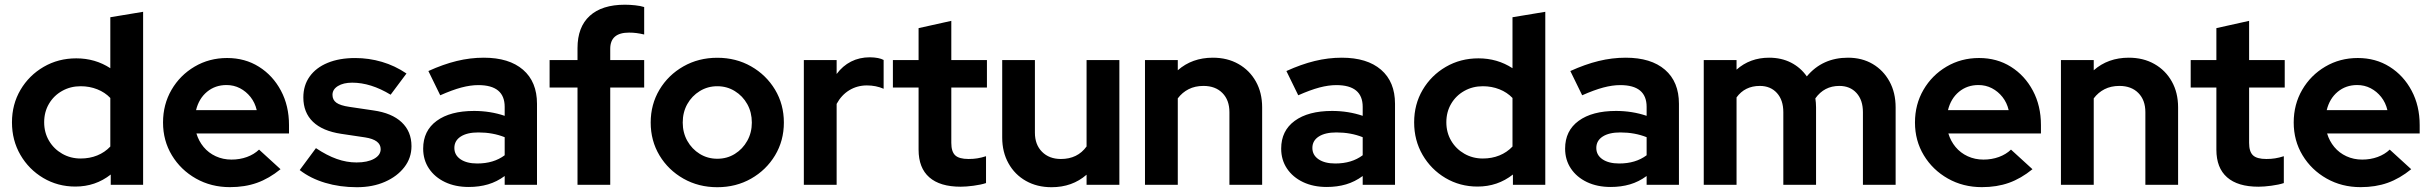

<svg xmlns="http://www.w3.org/2000/svg" viewBox="-20 -772 10157 802"><path d="M294.9 7.3Q221.3 7.3 160.8 -28.5Q100.4 -64.4 65.2 -125.1Q30 -185.9 30 -261Q30 -336.2 65.6 -396.7Q101.3 -457.2 162.3 -492.7Q223.4 -528.3 298.7 -528.3Q377.6 -528.3 440.8 -487.1V-700L577.8 -722.7V0H442.6V-43Q378.7 7.3 294.9 7.3ZM316.9 -109.9Q354.6 -109.9 386.1 -122.7Q417.7 -135.5 440.8 -159.9V-362.8Q418.4 -386.3 386.3 -399Q354.2 -411.8 316.9 -411.8Q274.3 -411.8 239.5 -392.2Q204.6 -372.6 184.6 -338.5Q164.5 -304.4 164.5 -261.3Q164.5 -218.4 184.7 -184.1Q204.9 -149.8 239.7 -129.9Q274.4 -109.9 316.9 -109.9Z M940.4 9.7Q862 9.7 798.5 -26.2Q735 -62.1 698 -123.3Q661 -184.4 661 -260.3Q661 -335.9 696.5 -396.9Q732 -457.9 793 -493.8Q854 -529.7 928.7 -529.7Q1003.6 -529.7 1061.7 -493.1Q1119.9 -456.5 1153.5 -393.3Q1187.2 -330.2 1187.2 -249.6V-214.4H800.5Q810.1 -182.6 830.6 -157.9Q851.1 -133.2 881.3 -119.3Q911.6 -105.4 947 -105.4Q981.7 -105.4 1011.6 -116.3Q1041.4 -127.2 1062.1 -147.1L1151.8 -65.2Q1104 -26.3 1053.5 -8.3Q1003 9.7 940.4 9.7ZM798.9 -312H1052.4Q1045 -343.4 1026.5 -366.8Q1008 -390.1 982.3 -403.5Q956.6 -416.8 926 -416.8Q878.9 -416.8 844.8 -388.6Q810.7 -360.3 798.9 -312Z M1470.8 10Q1399.5 10 1338.2 -8.4Q1276.9 -26.7 1231.9 -61.6L1299.7 -153.2Q1345.5 -122.6 1386.8 -108Q1428 -93.4 1469.2 -93.4Q1514.9 -93.4 1542.5 -108.7Q1570.1 -124 1570.1 -149Q1570.1 -188 1505 -198.1L1405.2 -213Q1327.3 -224.7 1287.2 -263.3Q1247.1 -302 1247.1 -365Q1247.1 -415.6 1273.6 -452.5Q1300.1 -489.5 1348.7 -509.5Q1397.3 -529.6 1463.8 -529.6Q1520.9 -529.6 1575.3 -513.6Q1629.8 -497.6 1677.9 -465L1611.7 -376.4Q1528.7 -426.7 1451.2 -426.7Q1414.2 -426.7 1391.5 -412.6Q1368.8 -398.6 1368.8 -375.9Q1368.8 -354.7 1385.1 -343Q1401.3 -331.2 1439.6 -325.6L1539.5 -310.8Q1616.6 -300 1657.7 -261.4Q1698.8 -222.7 1698.8 -161.6Q1698.8 -112.2 1668.9 -73.6Q1639.1 -35 1587.8 -12.5Q1536.6 10 1470.8 10Z M1937.6 9Q1881.9 9 1838.9 -11.4Q1796 -31.9 1771.8 -68Q1747.6 -104.2 1747.6 -151.3Q1747.6 -225.9 1804.1 -267.2Q1860.6 -308.6 1960.4 -308.6Q2027.8 -308.6 2088.1 -288.2V-325.6Q2088.1 -416.5 1978 -416.5Q1945.3 -416.5 1907.1 -406.4Q1868.9 -396.2 1818.9 -374L1769.4 -475.3Q1831.3 -503.5 1887.6 -517.2Q1944 -531 2000.8 -531Q2106.5 -531 2164.8 -480.7Q2223.1 -430.3 2223.1 -338.4V0H2088.1V-36.8Q2055.6 -12.8 2018.6 -1.9Q1981.7 9 1937.6 9ZM1877.9 -154Q1877.9 -124.2 1903.8 -106.6Q1929.6 -89.1 1973.5 -89.1Q2042.3 -89.1 2088.1 -123.5V-198.9Q2038.4 -218.8 1978.2 -218.8Q1931.1 -218.8 1904.5 -201.6Q1877.9 -184.4 1877.9 -154Z M2392.3 0V-406.5H2275.7V-521H2392.3V-571Q2392.3 -659.3 2443.4 -705.8Q2494.5 -752.3 2590.2 -752.3Q2610.9 -752.3 2633 -749.9Q2655.1 -747.6 2670.8 -742.6V-627.9Q2652.4 -632.2 2638 -634Q2623.7 -635.8 2607.4 -635.8Q2529 -635.8 2529 -568.2V-521H2670.8V-406.5H2529V0Z M2976.2 10Q2898 10 2834.8 -25.8Q2771.5 -61.7 2734.7 -122.9Q2698 -184.2 2698 -260.1Q2698 -335.9 2734.7 -397.4Q2771.5 -458.8 2834.8 -494.8Q2898 -530.7 2976.2 -530.7Q3054.4 -530.7 3117.4 -494.8Q3180.4 -458.9 3217.4 -397.5Q3254.3 -336.1 3254.3 -260.1Q3254.3 -184.2 3217.4 -122.9Q3180.4 -61.6 3117.4 -25.8Q3054.4 10 2976.2 10ZM2976.2 -108.9Q3017.1 -108.9 3049.6 -129.2Q3082.2 -149.4 3101.3 -183.7Q3120.5 -218 3120.5 -260Q3120.5 -302.9 3101.4 -337.1Q3082.3 -371.3 3049.4 -391.5Q3016.6 -411.8 2976.2 -411.8Q2935.9 -411.8 2903 -391.5Q2870.1 -371.3 2850.9 -337.2Q2831.8 -303.1 2831.8 -260Q2831.8 -218 2850.9 -183.7Q2870.1 -149.5 2902.9 -129.2Q2935.8 -108.9 2976.2 -108.9Z M3337.7 0V-521H3474.7V-462.9Q3499.8 -496.9 3534.9 -514.8Q3570.1 -532.7 3613.9 -532.7Q3652.1 -532 3671 -521.5V-401.2Q3638.9 -415.2 3601.1 -415.2Q3560.8 -415.2 3527.7 -395.2Q3494.7 -375.1 3474.7 -338V0Z M3992.8 7.9Q3906.3 7.9 3861.7 -31.4Q3817 -70.6 3817 -146.8V-406.5H3709.7V-521H3817V-654.5L3953.7 -684.9V-521H4102.5V-406.5H3953.7V-175.1Q3953.7 -138.6 3969.9 -123.3Q3986.1 -107.9 4025.7 -107.9Q4045.9 -107.9 4062.4 -110.6Q4078.9 -113.2 4098.7 -119.5V-7.3Q4077.5 -0.3 4046.5 3.8Q4015.5 7.9 3992.8 7.9Z M4372.4 10Q4311.9 10 4265.4 -16.3Q4218.8 -42.6 4192.6 -89.7Q4166.3 -136.7 4166.3 -197.6V-521H4302.9V-217.6Q4302.9 -167.8 4332.7 -137.9Q4362.5 -107.9 4411.5 -107.9Q4481 -107.9 4518.7 -160.2V-521H4655.7V0H4518.7V-42.3Q4459 10 4372.4 10Z M4762.7 0V-521H4899.7V-478.5Q4959.4 -531 5046.2 -531Q5106.8 -531 5153.1 -504.7Q5199.5 -478.5 5225.8 -431.7Q5252.1 -385 5252.1 -323.4V0H5115.4V-303.4Q5115.4 -354 5086.1 -383.5Q5056.9 -413.1 5006.9 -413.1Q4971.9 -413.1 4945.1 -399.5Q4918.4 -386 4899.7 -361.1V0Z M5521.6 9Q5465.9 9 5422.9 -11.4Q5380 -31.9 5355.8 -68Q5331.6 -104.2 5331.6 -151.3Q5331.6 -225.9 5388.1 -267.2Q5444.6 -308.6 5544.4 -308.6Q5611.8 -308.6 5672.1 -288.2V-325.6Q5672.1 -416.5 5562 -416.5Q5529.3 -416.5 5491.1 -406.4Q5452.9 -396.2 5402.9 -374L5353.4 -475.3Q5415.3 -503.5 5471.6 -517.2Q5528 -531 5584.8 -531Q5690.5 -531 5748.8 -480.7Q5807.1 -430.3 5807.1 -338.4V0H5672.1V-36.8Q5639.6 -12.8 5602.6 -1.9Q5565.7 9 5521.6 9ZM5461.9 -154Q5461.9 -124.2 5487.8 -106.6Q5513.6 -89.1 5557.5 -89.1Q5626.3 -89.1 5672.1 -123.5V-198.9Q5622.4 -218.8 5562.2 -218.8Q5515.1 -218.8 5488.5 -201.6Q5461.9 -184.4 5461.9 -154Z M6151.9 7.3Q6078.3 7.3 6017.8 -28.5Q5957.4 -64.4 5922.2 -125.1Q5887 -185.9 5887 -261Q5887 -336.2 5922.6 -396.7Q5958.3 -457.2 6019.3 -492.7Q6080.4 -528.3 6155.7 -528.3Q6234.6 -528.3 6297.8 -487.1V-700L6434.8 -722.7V0H6299.6V-43Q6235.7 7.3 6151.9 7.3ZM6173.9 -109.9Q6211.6 -109.9 6243.1 -122.7Q6274.7 -135.5 6297.8 -159.9V-362.8Q6275.4 -386.3 6243.3 -399Q6211.2 -411.8 6173.9 -411.8Q6131.3 -411.8 6096.5 -392.2Q6061.6 -372.6 6041.6 -338.5Q6021.5 -304.4 6021.5 -261.3Q6021.5 -218.4 6041.7 -184.1Q6061.9 -149.8 6096.7 -129.9Q6131.4 -109.9 6173.9 -109.9Z M6707.6 9Q6651.9 9 6608.9 -11.4Q6566 -31.9 6541.8 -68Q6517.6 -104.2 6517.6 -151.3Q6517.6 -225.9 6574.1 -267.2Q6630.6 -308.6 6730.4 -308.6Q6797.8 -308.6 6858.1 -288.2V-325.6Q6858.1 -416.5 6748 -416.5Q6715.3 -416.5 6677.1 -406.4Q6638.9 -396.2 6588.9 -374L6539.4 -475.3Q6601.3 -503.5 6657.6 -517.2Q6714 -531 6770.8 -531Q6876.5 -531 6934.8 -480.7Q6993.1 -430.3 6993.1 -338.4V0H6858.1V-36.8Q6825.6 -12.8 6788.6 -1.9Q6751.7 9 6707.6 9ZM6647.9 -154Q6647.9 -124.2 6673.8 -106.6Q6699.6 -89.1 6743.5 -89.1Q6812.3 -89.1 6858.1 -123.5V-198.9Q6808.4 -218.8 6748.2 -218.8Q6701.1 -218.8 6674.5 -201.6Q6647.9 -184.4 6647.9 -154Z M7096.7 0V-521H7233.7V-481.1Q7289.9 -531 7369.9 -531Q7420.8 -531 7461.1 -510.5Q7501.3 -489.9 7527.2 -452.9Q7592.5 -531 7699.2 -531Q7757.8 -531 7802.4 -504.7Q7846.9 -478.5 7872.6 -431.7Q7898.2 -385 7898.2 -323.4V0H7761.6V-303.4Q7761.6 -354 7734.8 -383.5Q7708 -413.1 7663 -413.1Q7599.8 -413.1 7562.9 -361.1Q7564.2 -352.3 7565 -342.9Q7565.8 -333.6 7565.8 -323.4V0H7429.1V-303.4Q7429.1 -354 7402.4 -383.5Q7375.6 -413.1 7330.9 -413.1Q7268.5 -413.1 7233.7 -365.1V0Z M8258.4 9.7Q8180 9.7 8116.5 -26.2Q8053 -62.1 8016 -123.3Q7979 -184.4 7979 -260.3Q7979 -335.9 8014.5 -396.9Q8050 -457.9 8111 -493.8Q8172 -529.7 8246.7 -529.7Q8321.6 -529.7 8379.7 -493.1Q8437.9 -456.5 8471.5 -393.3Q8505.2 -330.2 8505.2 -249.6V-214.4H8118.5Q8128.1 -182.6 8148.6 -157.9Q8169.1 -133.2 8199.3 -119.3Q8229.6 -105.4 8265 -105.4Q8299.7 -105.4 8329.6 -116.3Q8359.4 -127.2 8380.1 -147.1L8469.8 -65.2Q8422 -26.3 8371.5 -8.3Q8321 9.7 8258.4 9.7ZM8116.9 -312H8370.4Q8363 -343.4 8344.5 -366.8Q8326 -390.1 8300.3 -403.5Q8274.6 -416.8 8244 -416.8Q8196.9 -416.8 8162.8 -388.6Q8128.7 -360.3 8116.9 -312Z M8588.7 0V-521H8725.7V-478.5Q8785.4 -531 8872.2 -531Q8932.8 -531 8979.1 -504.7Q9025.5 -478.5 9051.8 -431.7Q9078.1 -385 9078.1 -323.4V0H8941.4V-303.4Q8941.4 -354 8912.1 -383.5Q8882.9 -413.1 8832.9 -413.1Q8797.9 -413.1 8771.1 -399.5Q8744.4 -386 8725.7 -361.1V0Z M9413.8 7.9Q9327.3 7.9 9282.7 -31.4Q9238 -70.6 9238 -146.8V-406.5H9130.7V-521H9238V-654.5L9374.7 -684.9V-521H9523.5V-406.5H9374.7V-175.1Q9374.7 -138.6 9390.9 -123.3Q9407.1 -107.9 9446.7 -107.9Q9466.9 -107.9 9483.4 -110.6Q9499.9 -113.2 9519.7 -119.5V-7.3Q9498.5 -0.3 9467.5 3.8Q9436.5 7.9 9413.8 7.9Z M9840.4 9.7Q9762 9.7 9698.5 -26.2Q9635 -62.1 9598 -123.3Q9561 -184.4 9561 -260.3Q9561 -335.9 9596.5 -396.9Q9632 -457.9 9693 -493.8Q9754 -529.7 9828.7 -529.7Q9903.6 -529.7 9961.7 -493.1Q10019.9 -456.5 10053.5 -393.3Q10087.2 -330.2 10087.2 -249.6V-214.4H9700.5Q9710.1 -182.6 9730.6 -157.9Q9751.1 -133.2 9781.3 -119.3Q9811.6 -105.4 9847 -105.4Q9881.7 -105.4 9911.6 -116.3Q9941.4 -127.2 9962.1 -147.1L10051.8 -65.2Q10004 -26.3 9953.5 -8.3Q9903 9.7 9840.4 9.7ZM9698.9 -312H9952.4Q9945 -343.4 9926.5 -366.8Q9908 -390.1 9882.3 -403.5Q9856.6 -416.8 9826 -416.8Q9778.9 -416.8 9744.8 -388.6Q9710.7 -360.3 9698.9 -312Z"/></svg>

Font: Red Hat Display VF
Style: Regular
Weight: 300
Designer: Pentagram, MCKL
Foundry: Pentagram, MCKL
Version: Version 1.023